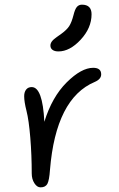

<svg xmlns="http://www.w3.org/2000/svg" viewBox="-20 -786 508 818"><path d="M229 -566.9Q212.9 -566.9 203.9 -573.5Q194.8 -580.1 194.8 -591.8Q194.8 -594.7 195.3 -597.7Q195.8 -600.6 197.3 -603.3Q198.7 -606 200 -608.2Q201.2 -610.4 204.1 -613.3Q207 -616.2 208.7 -617.9Q210.4 -619.6 215.1 -623Q219.7 -626.5 221.9 -628.2Q224.1 -629.9 230 -634Q235.8 -638.2 238.8 -640.1Q264.6 -658.7 274.9 -674.8Q285.2 -690.9 293 -721.2Q299.3 -747.1 307.6 -756.6Q315.9 -766.1 329.1 -766.1Q370.1 -766.1 370.1 -725.1Q370.1 -667 323.7 -616.9Q277.3 -566.9 229 -566.9ZM152.8 12.2Q137.7 12.2 126.5 -5.4Q115.2 -22.9 115.2 -46.9Q115.2 -124.5 109.1 -199.2Q103 -273.9 92.8 -314Q83 -352.5 83 -376Q83 -393.6 91.3 -404.3Q99.6 -415 115.2 -415Q161.6 -415 168.9 -267.1Q201.7 -373 264.2 -435.1Q326.7 -497.1 377 -497.1Q411.1 -497.1 411.1 -469.2Q411.1 -448.7 383.8 -437Q217.8 -367.2 192.9 -62Q189.9 -18.1 181.9 -2.9Q173.8 12.2 152.8 12.2Z"/></svg>

Font: Shantell Sans Irregular
Style: Regular
Weight: 300
Designer: Stephen Nixon, Anya Danilova, Shantell Martin
Foundry: Arrow Type
Version: Version 1.006;[9816181b4]